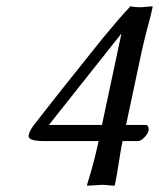

<svg xmlns="http://www.w3.org/2000/svg" viewBox="-20 -592 509 615"><path d="M295.9 -140.1H122.6Q95.7 -140.1 82.8 -144.5Q69.8 -148.9 71.8 -159.2Q74.7 -174.3 91.8 -195.8L173.8 -300.3L307.6 -467.8Q361.3 -533.2 395 -568.8L396.5 -571.8Q412.6 -568.8 427.7 -568.8Q435.1 -568.8 449.5 -570.3Q463.9 -571.8 467.8 -571.8Q468.8 -571.8 468.8 -568.8Q462.9 -541 451.2 -498.5Q440.4 -457 434.1 -428.2L383.8 -191.9H445.8Q452.6 -191.9 454.8 -186Q457 -180.2 455.6 -172.9Q453.6 -163.6 442.4 -151.9Q431.2 -140.1 421.9 -140.1H372.6Q366.7 -112.3 360.4 -70.1Q354 -27.8 348.1 0Q348.1 1 346.9 2Q345.7 2.9 345.2 2.9Q341.8 2.9 328.6 1.5Q315.4 0 307.1 0L259.3 2.9L258.8 0Q280.8 -69.8 295.9 -140.1ZM369.1 -484.9 136.7 -191.9H306.6Z"/></svg>

Font: Linux Biolinum G
Style: Italic
Weight: 400
Italic angle: -12°
Designer: Philipp H. Poll
Foundry: Philipp H. Poll
Version: Version 0.5.1